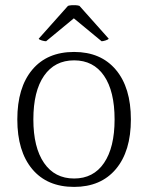

<svg xmlns="http://www.w3.org/2000/svg" viewBox="-20 -721 582 754"><path d="M271 13Q165 13 106.5 -57Q48 -127 48 -252Q48 -377 106.5 -447Q165 -517 271 -517Q376 -517 435 -447Q494 -377 494 -252Q494 -127 435 -57Q376 13 271 13ZM271 -20Q347 -20 388.5 -81Q430 -142 430 -252Q430 -363 388.5 -423.5Q347 -484 271 -484Q195 -484 153 -423.5Q111 -363 111 -252Q111 -142 153 -81Q195 -20 271 -20ZM161 -559Q155 -559 144.5 -562Q134 -565 132 -569L247 -698Q253 -700 261.5 -700.5Q270 -701 278 -700.5Q286 -700 292 -698L407 -569Q404 -565 394 -562Q384 -559 379 -559L270 -649Z"/></svg>

Font: Arima Light
Style: Regular
Weight: 300
Designer: Joana Correia and Natanael Gama
Foundry: NDISCOVER
Version: Version 1.101;gftools[0.9.23]